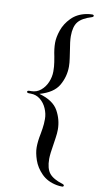

<svg xmlns="http://www.w3.org/2000/svg" viewBox="-104 -910 573 1057"><g transform="rotate(10 182.5 -381.0)"><path d="M292 97Q240 87 207.5 54Q175 21 161.5 -18.5Q148 -58 148 -89Q148 -123 157 -166Q158 -171 162 -196Q166 -221 166 -250Q166 -279 153.5 -308Q141 -337 118 -355.5Q95 -374 65 -374H56Q43 -374 43 -381Q43 -388 56 -388H65Q95 -388 118 -407Q141 -426 153.5 -455.5Q166 -485 166 -516Q166 -544 162 -568Q158 -592 157 -598Q148 -639 148 -673Q148 -704 161.5 -743.5Q175 -783 207.5 -816Q240 -849 292 -859Q307 -862 324 -862Q327 -862 329.5 -860Q332 -858 332 -856Q332 -850 323 -847Q270 -831 248.5 -804.5Q227 -778 227 -724Q227 -696 237 -638Q238 -630 242 -604Q246 -578 246 -557Q246 -501 218 -452Q190 -403 112 -381Q191 -359 218.5 -309.5Q246 -260 246 -205Q246 -184 242 -158Q238 -132 237 -124Q227 -66 227 -38Q227 16 248.5 42.5Q270 69 323 85Q332 88 332 94Q332 96 329.5 98Q327 100 324 100Q307 100 292 97Z"/></g></svg>

Font: Shippori Mincho
Style: Regular
Weight: 400
Designer: FONTDASU
Foundry: FONTDASU / Google Inc. / but / Adobe
Version: Version 3.110; ttfautohint (v1.8.3)